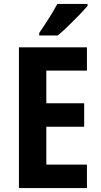

<svg xmlns="http://www.w3.org/2000/svg" viewBox="-20 -1005 513 974"><path d="M421 -51H76V-765H421V-647H215V-481H407V-362H215V-170H421ZM424 -975Q409 -957 382.5 -929.5Q356 -902 326.5 -873.5Q297 -845 273 -825H179V-838Q204 -874 228.5 -913Q253 -952 271 -985H424Z"/></svg>

Font: Noto Sans Tamil UI Condensed
Style: Bold
Weight: 700
Width: 3
Designer: Jelle Bosma - Monotype Design Team
Foundry: Monotype Imaging Inc.
Version: Version 2.004; ttfautohint (v1.8.4.7-5d5b)